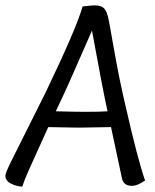

<svg xmlns="http://www.w3.org/2000/svg" viewBox="-30 -683 578 716"><path d="M313 -569Q302 -545 277.5 -488Q253 -431 228 -375.5Q203 -320 178 -268Q250 -266 288 -266Q344 -266 371 -268Q353 -349 313 -569ZM264 -207Q242 -207 150 -209Q139 -185 116 -134Q93 -83 77 -47.5Q61 -12 53 13Q31 12 10.5 1.5Q-10 -9 -10 -28Q-10 -37 10.5 -79Q31 -121 72 -202Q113 -283 139 -336Q255 -577 278 -659Q314 -663 323 -663Q347 -663 358 -652Q369 -641 375 -610Q378 -597 390.5 -525Q403 -453 415 -393.5Q427 -334 440 -280Q484 -87 511 -10Q483 10 462 10Q431 10 425 -17Q411 -80 384 -209Q284 -207 264 -207Z"/></svg>

Font: Overlock
Style: Italic
Weight: 400
Designer: Dario Muhafara
Foundry: Dario Manuel Muhafara
Version: Version 1.002